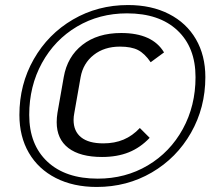

<svg xmlns="http://www.w3.org/2000/svg" viewBox="-20 -731 852 762"><path d="M57 -275Q57 -396 114 -496Q171 -596 269.5 -653.5Q368 -711 488 -711Q581 -711 650.5 -675.5Q720 -640 757.5 -575.5Q795 -511 795 -425Q795 -304 738 -204Q681 -104 582.5 -46.5Q484 11 364 11Q271 11 201.5 -24.5Q132 -60 94.5 -124.5Q57 -189 57 -275ZM756 -425Q756 -543 684 -610.5Q612 -678 484 -678Q374 -678 285.5 -625.5Q197 -573 146.5 -481Q96 -389 96 -275Q96 -157 168 -89.5Q240 -22 368 -22Q478 -22 566.5 -74.5Q655 -127 705.5 -219Q756 -311 756 -425ZM205 -246Q205 -264 208 -283L233 -425Q247 -506 307 -553Q367 -600 461 -600Q585 -600 631 -523L578 -484Q554 -519 527.5 -532.5Q501 -546 456 -546Q394 -546 352 -513Q310 -480 300 -425L275 -283Q272 -268 272 -255Q272 -210 302 -186Q332 -162 390 -162Q435 -162 470.5 -177Q506 -192 535 -223L574 -184Q537 -145 491 -126.5Q445 -108 385 -108Q298 -108 251.5 -143.5Q205 -179 205 -246Z"/></svg>

Font: KoHo
Style: Italic
Weight: 400
Italic angle: -10°
Designer: Cadson Demak & Katatrad Team
Foundry: Cadson Demak Co.,Ltd.
Version: Version 1.000